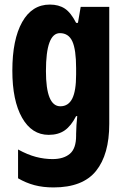

<svg xmlns="http://www.w3.org/2000/svg" viewBox="-20 -580 551 840"><path d="M198 -560Q237 -560 263.5 -542.5Q290 -525 313 -480H321L333 -550H458V-38Q458 96 400 168Q342 240 214 240Q168 240 130.5 230Q93 220 59 200V74Q101 97 137.5 106.5Q174 116 210 116Q258 116 285.5 93Q313 70 313 14V6Q313 -10 314.5 -32.5Q316 -55 318 -72H313Q291 -29 263 -9.5Q235 10 193 10Q119 10 76.5 -65Q34 -140 34 -271Q34 -407 77 -483.5Q120 -560 198 -560ZM242 -435Q181 -435 181 -269Q181 -115 244 -115Q279 -115 296 -148.5Q313 -182 313 -254V-282Q313 -363 296.5 -399Q280 -435 242 -435Z"/></svg>

Font: Noto Sans Arabic ExtCond ExtBd
Style: Regular
Weight: 800
Width: 2
Designer: Monotype Design Team, Nadine Chahine, Nizar Qandah and Khaled Hosny
Foundry: Monotype Imaging Inc.
Version: Version 2.012; ttfautohint (v1.8.4.7-5d5b)